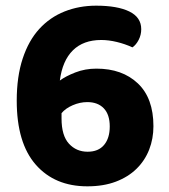

<svg xmlns="http://www.w3.org/2000/svg" viewBox="-20 -642 596 677"><path d="M478 -539Q478 -519 469 -501.5Q460 -484 447 -475Q421 -487 392 -494Q363 -501 337 -501Q274 -501 237 -464.5Q200 -428 191 -358Q211 -373 245.5 -386.5Q280 -400 320 -400Q411 -400 466 -348Q521 -296 521 -197Q521 -153 506 -114.5Q491 -76 461.5 -47Q432 -18 388.5 -1.5Q345 15 288 15Q173 15 106 -61.5Q39 -138 39 -287Q39 -372 60 -435.5Q81 -499 118.5 -540Q156 -581 207.5 -601.5Q259 -622 319 -622Q394 -622 436 -601.5Q478 -581 478 -539ZM289 -107Q327 -107 347 -131Q367 -155 367 -196Q367 -238 346 -260Q325 -282 288 -282Q262 -282 236.5 -271Q211 -260 197 -243V-224Q197 -164 223 -135.5Q249 -107 289 -107Z"/></svg>

Font: Baloo Thambi 2
Style: Bold
Weight: 700
Designer: Aadarsh Rajan and Ek Type
Foundry: Ek Type
Version: Version 1.640;hotconv 1.0.111;makeotfexe 2.5.65597; ttfautoh